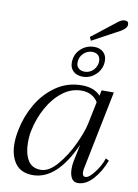

<svg xmlns="http://www.w3.org/2000/svg" viewBox="-97 -949 733 1022"><g transform="rotate(10 269.5 -438.0)"><path d="M325 -767 453 -867Q475 -886 494 -886Q514 -886 514 -867Q514 -846 480 -827L334 -748ZM254 -616Q254 -661 285 -690Q316 -719 358 -719Q389 -719 407.5 -701.5Q426 -684 426 -655Q426 -612 395.5 -582Q365 -552 324 -552Q292 -552 273 -569.5Q254 -587 254 -616ZM395 -635Q396 -640 396 -648Q396 -668 384.5 -679.5Q373 -691 352 -691Q325 -691 304.5 -671Q284 -651 284 -621Q284 -602 296.5 -591Q309 -580 329 -580Q353 -580 371 -595Q389 -610 395 -635ZM28 -139Q28 -172 36 -212Q50 -286 88.5 -353Q127 -420 188.5 -463Q250 -506 329 -506Q395 -506 430 -468L436 -498H502L418 -82Q414 -67 414 -53Q414 -29 431 -29Q450 -29 479.5 -67.5Q509 -106 521 -145L539 -136Q515 -73 477 -31.5Q439 10 396 10Q373 10 362 -9.5Q351 -29 351 -60Q351 -82 355 -101L374 -193Q283 10 153 10Q89 10 58.5 -31.5Q28 -73 28 -139ZM396 -310 421 -431Q409 -452 386 -465Q363 -478 332 -478Q276 -478 229 -441.5Q182 -405 150 -346.5Q118 -288 105 -225Q98 -196 98 -156Q98 -100 119.5 -62.5Q141 -25 190 -25Q234 -25 278.5 -77Q323 -129 355 -197.5Q387 -266 396 -310Z"/></g></svg>

Font: Trirong Light
Style: Italic
Weight: 300
Italic angle: -12°
Designer: Katatrad Team
Foundry: CadsonDemak
Version: Version 1.001